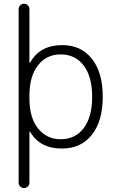

<svg xmlns="http://www.w3.org/2000/svg" viewBox="-20 -793 603 1010"><path d="M298.8 -506.8Q224.6 -506.8 179.7 -449.2Q134.8 -391.6 134.8 -291V-275.4Q134.8 -172.9 180.7 -116.7Q226.6 -60.5 298.8 -60.5Q376 -60.5 420.4 -119.1Q464.8 -177.7 464.8 -283.7Q464.8 -389.6 420.4 -448.2Q376 -506.8 298.8 -506.8ZM134.8 -464.8Q134.8 -462.9 136.2 -462.4Q137.7 -461.9 138.7 -463.9Q189.5 -555.7 307.6 -555.7Q406.2 -555.7 463.4 -483.9Q520.5 -412.1 520.5 -283.2Q520.5 -155.3 462.9 -83.5Q405.3 -11.7 307.6 -11.7Q306.6 -11.7 304.7 -11.7Q189.5 -11.7 138.7 -99.6Q137.7 -101.6 136.2 -101.1Q134.8 -100.6 134.8 -99.6V168Q134.8 179.7 126.5 188Q118.2 196.3 106.4 196.3Q94.7 196.3 86.4 188Q78.1 179.7 78.1 168V-745.1Q78.1 -756.8 86.4 -765.1Q94.7 -773.4 106.4 -773.4Q118.2 -773.4 126.5 -765.1Q134.8 -756.8 134.8 -745.1Z"/></svg>

Font: Gen Jyuu Gothic Light
Style: Regular
Weight: 200
Designer: [Source Han Sans]
Ryoko NISHIZUKA  (kana & ideographs); Paul D. Hunt (Latin, Greek & Cyrillic); Wenlong ZHANG  (bopomofo
Version: Version 1.002.20150607